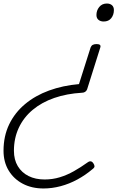

<svg xmlns="http://www.w3.org/2000/svg" viewBox="-187 -535 784 1089"><path d="M361 -285Q374 -285 379.5 -280.5Q385 -276 382 -266L307 -28Q303 -18 295 -13.5Q287 -9 278 -9Q192 -4 121 20.5Q50 45 -1.5 88Q-53 131 -80.5 190Q-108 249 -108 320Q-108 371 -86 407.5Q-64 444 -25 463.5Q14 483 66 483Q111 483 152 470.5Q193 458 232 436Q271 414 310 386Q321 378 329.5 380.5Q338 383 343 392Q349 401 349 408.5Q349 416 338 424Q298 458 252 483Q206 508 157 521Q108 534 60 534Q-7 534 -58 507Q-109 480 -138 432Q-167 384 -167 320Q-167 237 -135 170.5Q-103 104 -45 55.5Q13 7 91 -21.5Q169 -50 261 -58L327 -266Q331 -276 339 -280.5Q347 -285 361 -285ZM419 -515Q437 -515 448 -505.5Q459 -496 459 -478Q459 -451 444 -432Q429 -413 401 -413Q383 -413 371.5 -422.5Q360 -432 360 -450Q360 -476 376 -495.5Q392 -515 419 -515Z"/></svg>

Font: Playwrite CO ExtraLight
Style: Regular
Weight: 250
Version: Version 1.002